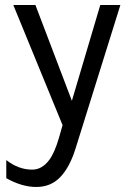

<svg xmlns="http://www.w3.org/2000/svg" viewBox="-20 -498 524 764"><path d="M5 139Q54 177 108 177Q148 177 177 137Q198 108 215 49L229 0L33 -478H121L266 -97L379 -478H459L280 95Q257 168 219.5 207Q182 246 124.5 246Q67 246 5 211Z"/></svg>

Font: Karmilla
Style: Regular
Weight: 400
Designer: Jonathan Pinhorn
Version: Version 1.000